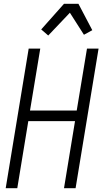

<svg xmlns="http://www.w3.org/2000/svg" viewBox="-20 -991 540 1011"><path d="M10 0 131 -735H192L138 -409H384L438 -735H499L378 0H317L375 -353H129L71 0ZM234 -804 197 -836 317 -971H393L466 -832L422 -808L348 -924Z"/></svg>

Font: Iosevka Light
Style: Italic
Weight: 300
Italic angle: -9°
Monospace: yes
Designer: Belleve Invis
Foundry: Belleve Invis
Version: Version 32.5.0; ttfautohint (v1.8.4)